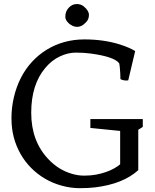

<svg xmlns="http://www.w3.org/2000/svg" viewBox="-20 -936 788 973"><path d="M215.8 -683.6Q301.8 -736.3 408.2 -736.3Q506.8 -736.3 589.8 -710Q637.7 -694.3 665 -677.2L629.9 -528.8Q610.4 -525.4 590.3 -534.7Q590.3 -550.3 589.4 -564.5L587.4 -591.8Q586.4 -605.5 584 -615.2Q559.6 -648.4 440.4 -664.6Q404.8 -669.4 364.5 -669.4Q324.2 -669.4 283 -649.9Q241.7 -630.4 209.5 -591.8Q138.2 -507.3 138.2 -364.7Q138.2 -220.2 225.6 -128.9Q276.4 -75.2 342.8 -55.7Q374.5 -45.9 406.5 -45.9Q438.5 -45.9 466.6 -51Q494.6 -56.2 517.6 -64.5Q560.1 -79.1 588.9 -103.5V-272.5L438 -287.6V-332.5H703.6V-293L680.7 -278.3V-73.7Q603.5 -3.4 460.4 13.7Q427.7 17.6 383.5 17.6Q339.4 17.6 293.5 5.1Q247.6 -7.3 208.5 -30.3Q169.4 -53.2 137.9 -85Q106.4 -116.7 84.2 -155.8Q62 -194.8 50 -239.5Q38.1 -284.2 38.1 -337.6Q38.1 -391.1 50.5 -443.8Q63 -496.6 85.9 -541.5Q108.9 -586.4 141.8 -622.3Q174.8 -658.2 215.8 -683.6ZM330.1 -816.4Q311 -833.5 311 -849.9Q311 -866.2 315.4 -876.7Q319.8 -887.2 327.6 -896Q345.2 -915.5 368.7 -915.5Q390.6 -915.5 404.8 -903.3Q430.7 -881.8 430.7 -860.4Q430.7 -839.4 417.7 -825.2Q404.8 -811 393.6 -805.4Q382.3 -799.8 371.1 -799.8Q359.9 -799.8 349.4 -804.4Q338.9 -809.1 330.1 -816.4Z"/></svg>

Font: Trykker
Style: Regular
Weight: 400
Designer: Magnus Gaarde
Foundry: Magnus Gaarde
Version: Version 1.001